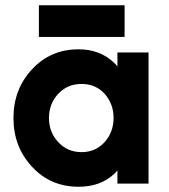

<svg xmlns="http://www.w3.org/2000/svg" viewBox="-20 -700 644 732"><path d="M128.3 -559.3H455V-680H128.3ZM427.7 -500V-446.3Q425 -449.7 422.2 -453.3Q419.3 -457 415.7 -460Q362 -512 279.7 -512Q172.7 -512 102.3 -436Q31.3 -360 31.3 -250Q31.3 -140.3 102.3 -64Q172.7 12 279.7 12Q362.7 12 415 -36.7Q418.7 -39.7 421.5 -43.3Q424.3 -47 427.7 -50.3V0H546.3V-500ZM291 -380Q344 -380 378.7 -342.7Q395.3 -323.7 404.2 -300.8Q413 -278 413 -250Q413 -223 404.2 -199.7Q395.3 -176.3 378.7 -158Q344 -120 291 -120Q237.3 -120 202.3 -158Q166.7 -195.7 166.7 -250Q166.7 -304.7 202.3 -342.7Q237.3 -380 291 -380Z"/></svg>

Font: Unageo Variable
Style: Regular
Weight: 300
Designer: Richard Sepsi
Foundry: Richard Sepsi
Version: Version 2.200